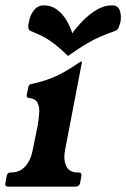

<svg xmlns="http://www.w3.org/2000/svg" viewBox="-46 -697 472 717"><path d="M247 -53Q260 -53 258 -40L253 -13Q250 0 235 0H-14Q-29 0 -26 -13L-21 -40Q-19 -53 -6 -53H-4Q29 -53 49.5 -77Q70 -101 76 -136L95 -229Q99 -254 100.5 -276Q102 -298 94 -313.5Q86 -329 62 -331Q52 -332 54 -343L60 -373Q61 -378 64.5 -380.5Q68 -383 75 -384Q132 -397 170.5 -416Q209 -435 252 -465Q256 -467 258 -467H259Q261 -467 260 -465L197 -137Q190 -102 201 -77.5Q212 -53 244 -53ZM224 -573Q242 -598 265.5 -621.5Q289 -645 316 -661Q343 -677 372 -677Q394 -677 401 -658.5Q408 -640 404 -615Q401 -604 397.5 -595Q394 -586 385 -582Q354 -571 329.5 -560.5Q305 -550 277 -533.5Q249 -517 208 -488Q178 -517 156.5 -533.5Q135 -550 114.5 -560.5Q94 -571 67 -582Q60 -586 59.5 -595Q59 -604 62 -615Q66 -640 80.5 -658.5Q95 -677 118 -677Q146 -677 167 -661Q188 -645 202 -621.5Q216 -598 224 -573Z"/></svg>

Font: Young Serif Light
Style: Italic
Weight: 300
Italic angle: -10.979°
Designer: Bastien Sozeau
Foundry: NBR — Bastien Sozeau
Version: Version 5.001